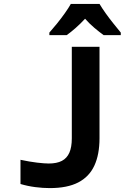

<svg xmlns="http://www.w3.org/2000/svg" viewBox="-20 -954 640 984"><path d="M235 10Q200 10 161 5Q122 0 85 -11V-135Q132 -125 170 -120.5Q208 -116 230 -116Q271 -116 297 -129.5Q323 -143 335.5 -171.5Q348 -200 348 -245V-714H490V-246Q490 -162 463.5 -105Q437 -48 381 -19Q325 10 235 10ZM233 -787Q250 -806 271.5 -832.5Q293 -859 312.5 -886.5Q332 -914 343 -934H490Q503 -912 521.5 -886Q540 -860 560.5 -834.5Q581 -809 599 -787V-774H511Q489 -790 464 -811Q439 -832 416 -858Q392 -832 367.5 -810.5Q343 -789 322 -774H233Z"/></svg>

Font: Noto Sans Mono
Style: Bold
Weight: 700
Designer: Monotype Design Team
Foundry: Monotype Imaging Inc.
Version: Version 2.014